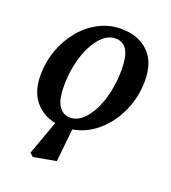

<svg xmlns="http://www.w3.org/2000/svg" viewBox="-129 -599 789 888"><g transform="rotate(20 265.5 -155.5)"><path d="M233 -37Q266 -37 293.5 -62Q321 -87 341 -128Q361 -169 371.5 -220.5Q382 -272 382 -324Q382 -395 362.5 -424Q343 -453 308 -453Q275 -453 247.5 -429Q220 -405 199.5 -364Q179 -323 168 -272Q157 -221 157 -167Q157 -96 178 -66.5Q199 -37 233 -37ZM134 193 117 178 178 10Q115 -2 76.5 -49Q38 -96 38 -175Q38 -241 59.5 -300Q81 -359 119 -405Q157 -451 208 -477.5Q259 -504 318 -504Q400 -504 450.5 -456Q501 -408 501 -315Q501 -236 470 -166Q439 -96 385 -48.5Q331 -1 262 11L245 173Z"/></g></svg>

Font: Source Serif 4 SmText Semibold
Style: Italic
Weight: 600
Italic angle: -12°
Designer: Frank Grießhammer
Foundry: Adobe
Version: Version 4.005;hotconv 1.1.0;makeotfexe 2.6.0